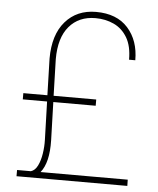

<svg xmlns="http://www.w3.org/2000/svg" viewBox="-52 -766 666 811"><g transform="rotate(5 281.0 -360.5)"><path d="M355.5 -325.7H175.8L180.7 -164.1Q183.1 -69.3 147.9 -26.4H517.6L518.1 0H48.3V-26.4H106.9Q124.5 -31.7 135.3 -53.5Q146 -75.2 150.6 -105Q155.3 -134.8 154.3 -164.1L149.4 -325.7H46.4V-352.1H148.4L144 -507.3Q144 -608.4 192.9 -664.6Q241.7 -720.7 322.8 -720.7Q411.1 -720.7 458.3 -668Q505.4 -615.2 505.4 -531.7H479Q479 -589.4 457.8 -625.2Q436.5 -661.1 401.1 -677.7Q365.7 -694.3 322.8 -694.3Q252.4 -694.3 211.4 -646.2Q170.4 -598.1 170.4 -507.3L174.8 -352.1H355.5Z"/></g></svg>

Font: Vazirmatn RD UI Thin
Style: Regular
Weight: 100
Designer: Saber Rastikerdar
Foundry: Saber Rastikerdar
Version: Version 33.003